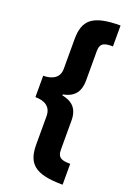

<svg xmlns="http://www.w3.org/2000/svg" viewBox="-184 -898 782 1131"><g transform="rotate(20 207.0 -333.0)"><path d="M38 -398V-264C92 -264 138 -243 138 -181V-4C138 115 188 166 365 166V35C319 35 285 30 285 -23V-207C285 -283 246 -316 184 -328V-334C244 -345 285 -378 285 -458V-643C285 -697 318 -701 365 -701V-832C187 -832 138 -781 138 -663V-477C138 -421 94 -398 38 -398Z"/></g></svg>

Font: Noto Sans Gurmukhi Condensed Black
Style: Regular
Weight: 900
Width: 3
Designer: Jelle Bosma - Monotype Design Team
Foundry: Monotype Imaging Inc.
Version: Version 2.004